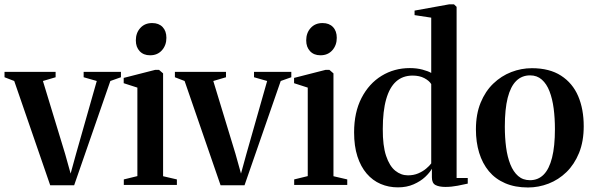

<svg xmlns="http://www.w3.org/2000/svg" viewBox="-34 -838 2688 870"><path d="M193.5 1.5 30.5 -471 -13.5 -488V-512.5H218V-488L160.5 -471L261 -141L286 -51.5L310.5 -140.5L404.5 -471L345 -488V-512.5H514V-488L466 -471L302 1.5Z M527 0V-25L588.5 -40V-441L526.5 -461V-485L669.5 -521.5H686.5L705 -505.5V-39.5L767.5 -25V0ZM645.5 -587.5Q616.5 -587.5 599 -606Q581.5 -624.5 581.5 -655Q581.5 -689 601.8 -711.2Q622 -733.5 655 -733.5H656Q685.5 -733.5 702.8 -715.5Q720 -697.5 720 -666.5Q720 -633 699.8 -610.2Q679.5 -587.5 646.5 -587.5Z M965.5 1.5 802.5 -471 758.5 -488V-512.5H990V-488L932.5 -471L1033 -141L1058 -51.5L1082.5 -140.5L1176.5 -471L1117 -488V-512.5H1286V-488L1238 -471L1074 1.5Z M1299 0V-25L1360.5 -40V-441L1298.5 -461V-485L1441.5 -521.5H1458.5L1477 -505.5V-39.5L1539.5 -25V0ZM1417.5 -587.5Q1388.5 -587.5 1371 -606Q1353.5 -624.5 1353.5 -655Q1353.5 -689 1373.8 -711.2Q1394 -733.5 1427 -733.5H1428Q1457.5 -733.5 1474.8 -715.5Q1492 -697.5 1492 -666.5Q1492 -633 1471.8 -610.2Q1451.5 -587.5 1418.5 -587.5Z M1769 11Q1727 11 1690.8 -4.5Q1654.5 -20 1627.5 -51.5Q1600.5 -83 1585.5 -129.5Q1570.5 -176 1570.5 -238Q1570.5 -329 1604.2 -394.2Q1638 -459.5 1695.2 -494.5Q1752.5 -529.5 1823 -529.5Q1854.5 -529.5 1880.5 -522.5Q1906.5 -515.5 1920 -507.5V-758L1844.5 -769.5V-790L2002 -818.5H2023L2035 -807V-31.5H2085.5V-6Q2068.5 -2 2040 3.5Q2011.5 9 1984 9Q1956 9 1939.5 0.5Q1923 -8 1923 -34.5V-73.5Q1913.5 -56 1892.5 -36.2Q1871.5 -16.5 1840.2 -2.8Q1809 11 1769 11ZM1814.5 -43.5Q1840 -43.5 1860.8 -52.2Q1881.5 -61 1896.8 -73.8Q1912 -86.5 1920 -97.5V-457Q1911 -472 1889 -483.8Q1867 -495.5 1835.5 -495.5Q1791 -495.5 1761 -468.8Q1731 -442 1715.8 -388.2Q1700.5 -334.5 1700.5 -253.5Q1700 -178 1715.5 -131.8Q1731 -85.5 1757 -64.5Q1783 -43.5 1814.5 -43.5Z M2122.5 -251.5Q2122.5 -320.5 2143.8 -372.5Q2165 -424.5 2201.2 -459.2Q2237.5 -494 2282.8 -511.5Q2328 -529 2376 -529Q2456 -529 2508.2 -495.2Q2560.5 -461.5 2585.8 -402.5Q2611 -343.5 2611 -266Q2611 -197 2589.8 -145Q2568.5 -93 2532.8 -58.2Q2497 -23.5 2451.8 -6Q2406.5 11.5 2358.5 11.5Q2299.5 11.5 2255 -7.8Q2210.5 -27 2181.2 -62.2Q2152 -97.5 2137.2 -145.8Q2122.5 -194 2122.5 -251.5ZM2367.5 -21.5Q2404.5 -21.5 2429.5 -46.8Q2454.5 -72 2467.5 -123.5Q2480.5 -175 2480.5 -253Q2480.5 -302.5 2474.8 -346.5Q2469 -390.5 2456 -424.2Q2443 -458 2421.2 -477.2Q2399.5 -496.5 2368 -496.5Q2330.5 -496.5 2305 -471.2Q2279.5 -446 2266.5 -394.8Q2253.5 -343.5 2253.5 -264.5Q2253.5 -215 2259.2 -171Q2265 -127 2278.5 -93.2Q2292 -59.5 2313.8 -40.5Q2335.5 -21.5 2367.5 -21.5Z"/></svg>

Font: Merriweather 120pt SemiBold
Style: Regular
Weight: 600
Version: Version 2.100